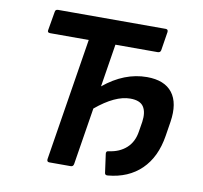

<svg xmlns="http://www.w3.org/2000/svg" viewBox="-76 -736 877 829"><g transform="rotate(10 363.0 -321.5)"><path d="M448 12Q436 13 435 3L424 -77Q421 -91 435 -92Q481 -98 511 -125Q541 -152 548 -199L555 -242Q561 -285 545.5 -308.5Q530 -332 487 -332Q421 -332 337 -262L297 -12Q295 0 284 0H190Q179 0 180 -12L266 -550H97Q84 -550 86 -561L100 -643Q101 -655 113 -655H585Q596 -655 595 -643L582 -561Q580 -550 568 -550H383L353 -362Q443 -436 542 -436Q619 -436 653.5 -391.5Q688 -347 675 -263L665 -200Q650 -105 594 -50.5Q538 4 448 12Z"/></g></svg>

Font: Sofia Sans
Style: Bold Italic
Weight: 700
Italic angle: -9°
Designer: Botio Nikoltchev, Ani Petrova
Foundry: lettersoup
Version: Version 4.101; ttfautohint (v1.8.4.7-5d5b)